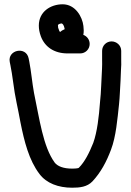

<svg xmlns="http://www.w3.org/2000/svg" viewBox="-20 -866 610 895"><path d="M500 -673C475.7 -673 456 -653.3 456 -629V-585C456 -574.1 456.6 -561.9 455.6 -546.1C452.2 -493 451.8 -438.1 446.1 -388.4C441.3 -323.6 433.1 -250.8 414.7 -199.9C395.9 -153.1 375.3 -111.7 347.3 -83.7C346 -82.4 337.3 -80 316 -80C275.6 -80 248.4 -90.9 235 -108C180.5 -182.8 164.1 -312.1 138.5 -432.9C130.1 -478.3 125.1 -535.9 116.5 -578.9L113.5 -593.9C101.8 -652.4 14.2 -633.7 25.5 -577.1L28.5 -562.2C33.9 -533 36.6 -519.4 41.2 -483.9C49.6 -414.4 64.4 -358 75.4 -295.4C93 -207.3 114.9 -119.2 164.1 -54.9C196.5 -11.7 252 9 316 9C350.8 9 386.2 5.9 411.3 -20.9C449.5 -61.9 476.1 -111.4 497.4 -168.1C521 -230 527.3 -311.4 534.8 -379.3C539 -418.5 539.2 -452.2 542 -491.6L544 -541.5C545.2 -556.9 545.7 -572.4 545 -586.6V-629C545 -655 523 -673 500 -673ZM267.7 -756.8C272.9 -754.4 277.5 -749.3 281 -733.2C281 -733.2 281.1 -731.6 281.2 -729.7C276.5 -727.5 269.1 -724.8 260.5 -717.1C259.9 -717.7 258.3 -719.1 256.9 -720.5C255.6 -723.2 252.2 -732.3 251 -736.8C250.9 -740.4 250.6 -744.9 250.1 -749.2C252.2 -752.9 257.4 -755.7 267.7 -756.8ZM161 -747C161 -730.7 163.6 -715.8 170.5 -696.4C189.2 -646.7 233.2 -617 295 -617H354C378.3 -617 398 -636.7 398 -661C398 -679.8 386.7 -696.8 368.4 -703.5C371.2 -717.1 370.5 -731.3 368.8 -744.9C364.1 -787.1 331.7 -846 272 -846C215.9 -846 161 -811.7 161 -747Z"/></svg>

Font: Just Breathe
Style: Bd
Weight: 400
Foundry: Cannot Into Space Fonts
Version: Version 0.72